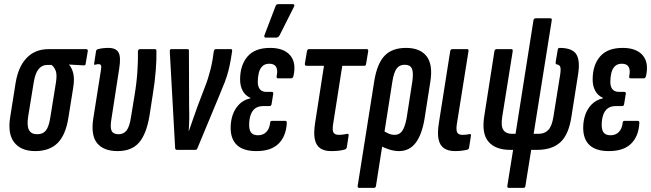

<svg xmlns="http://www.w3.org/2000/svg" viewBox="-20 -729 3167 934"><path d="M151 6Q82 6 49 -36.5Q16 -79 30 -162L56 -326Q69 -405 110 -447.5Q151 -490 217 -490H399Q408 -490 407 -480L397 -421Q397 -410 387 -411L316 -415V-414Q330 -399 336.5 -371.5Q343 -344 336 -302L313 -158Q300 -73 260.5 -33.5Q221 6 151 6ZM161 -76Q189 -76 203.5 -94.5Q218 -113 225 -159L252 -327Q258 -364 251.5 -383Q245 -402 231 -413H209Q184 -413 167.5 -392.5Q151 -372 144 -328L117 -162Q110 -117 121 -96.5Q132 -76 161 -76Z M552 6Q484 6 452.5 -32.5Q421 -71 434 -154L471 -388Q474 -404 471.5 -410.5Q469 -417 459 -417Q455 -417 451 -416Q447 -415 442 -414Q436 -413 438 -420L447 -479Q448 -488 457 -490Q468 -493 481 -494.5Q494 -496 507 -496Q544 -496 556.5 -474Q569 -452 560 -396L522 -150Q515 -109 523 -92.5Q531 -76 557 -76Q581 -76 595.5 -94Q610 -112 617 -158L635 -268Q645 -328 648.5 -384Q652 -440 651 -479Q652 -490 661 -490H734Q741 -490 741 -481Q742 -442 737.5 -384.5Q733 -327 723 -268L707 -165Q692 -76 656 -35Q620 6 552 6Z M841 0Q833 0 832 -8L806 -478Q805 -490 813 -490H892Q900 -490 899 -481L900 -207Q901 -179 900.5 -150Q900 -121 898 -92H899Q909 -122 919.5 -151Q930 -180 940 -209L975 -301Q985 -326 992 -348.5Q999 -371 1004.5 -393Q1010 -415 1014 -439L1020 -479Q1022 -490 1030 -490H1103Q1111 -490 1109 -479L1103 -441Q1098 -412 1091 -384.5Q1084 -357 1073 -328.5Q1062 -300 1048 -267L940 -7Q938 0 930 0Z M1227 6Q1164 6 1133 -23Q1102 -52 1102 -107Q1102 -142 1112.5 -171.5Q1123 -201 1144 -222Q1165 -243 1198 -251V-253Q1173 -264 1160.5 -287.5Q1148 -311 1148 -342Q1148 -412 1184 -454Q1220 -496 1294 -496Q1360 -496 1391 -460.5Q1422 -425 1408 -361Q1405 -348 1397 -348H1332Q1324 -348 1326 -360Q1332 -387 1323.5 -403Q1315 -419 1290 -419Q1269 -419 1256.5 -407Q1244 -395 1239 -374.5Q1234 -354 1234 -331Q1234 -307 1244.5 -294.5Q1255 -282 1276 -282H1302Q1311 -282 1309 -271L1301 -222Q1299 -213 1292 -213H1261Q1236 -213 1221 -201.5Q1206 -190 1199 -169Q1192 -148 1192 -121Q1192 -95 1202.5 -83Q1213 -71 1235 -71Q1260 -71 1275.5 -87Q1291 -103 1294 -131Q1294 -141 1303 -141H1369Q1376 -141 1375 -128Q1371 -65 1334.5 -29.5Q1298 6 1227 6ZM1272 -546Q1267 -546 1266 -550Q1265 -554 1267 -559L1320 -698Q1322 -705 1326 -707Q1330 -709 1336 -709H1405Q1410 -709 1411.5 -705Q1413 -701 1410 -696L1340 -557Q1334 -546 1323 -546Z M1591 6Q1558 6 1538 -7.5Q1518 -21 1511.5 -51Q1505 -81 1513 -132L1556 -409H1471Q1462 -409 1463 -419L1473 -479Q1475 -490 1483 -490H1764Q1773 -490 1771 -479L1761 -419Q1760 -409 1752 -409H1645L1600 -122Q1596 -93 1603 -83Q1610 -73 1629 -73Q1639 -73 1650.5 -74.5Q1662 -76 1669 -78Q1677 -79 1676 -70L1667 -12Q1665 -4 1658 -2Q1646 2 1629 4Q1612 6 1591 6Z M1727 185Q1719 185 1720 175L1801 -337Q1815 -421 1851.5 -458.5Q1888 -496 1955 -496Q2024 -496 2055.5 -455Q2087 -414 2073 -329L2045 -150Q2032 -73 2001.5 -33.5Q1971 6 1921 6Q1899 6 1874.5 -1.5Q1850 -9 1828 -21L1839 -96Q1852 -88 1867.5 -80.5Q1883 -73 1901 -73Q1923 -73 1936.5 -92Q1950 -111 1958 -154L1986 -334Q1992 -377 1983.5 -395.5Q1975 -414 1949 -414Q1923 -414 1909.5 -395.5Q1896 -377 1889 -334L1809 175Q1808 185 1798 185Z M2193 6Q2161 6 2140.5 -7.5Q2120 -21 2113.5 -51Q2107 -81 2115 -131L2170 -480Q2172 -490 2180 -490H2252Q2261 -490 2259 -480L2202 -123Q2198 -93 2205 -83Q2212 -73 2230 -73Q2239 -73 2248 -74Q2257 -75 2265 -77Q2272 -78 2271 -69L2262 -12Q2261 -3 2254 -1Q2242 2 2227 4Q2212 6 2193 6Z M2455 185Q2447 185 2448 175L2476 0H2462Q2390 0 2356 -40Q2322 -80 2336 -166L2385 -479Q2387 -490 2396 -490H2467Q2476 -490 2474 -479L2423 -160Q2416 -116 2428.5 -97Q2441 -78 2471 -78H2488L2575 -630Q2577 -640 2586 -640H2657Q2666 -640 2664 -630L2576 -78H2599Q2630 -78 2647.5 -97Q2665 -116 2672 -160L2705 -366Q2709 -393 2705.5 -403.5Q2702 -414 2687 -416Q2682 -418 2683 -427L2693 -486Q2694 -496 2702 -496Q2764 -496 2783.5 -465Q2803 -434 2792 -366L2760 -163Q2747 -75 2706.5 -37.5Q2666 0 2593 0H2564L2536 175Q2535 185 2526 185Z M2942 6Q2879 6 2848 -23Q2817 -52 2817 -107Q2817 -142 2827.5 -171.5Q2838 -201 2859 -222Q2880 -243 2913 -251V-253Q2888 -264 2875.5 -287.5Q2863 -311 2863 -342Q2863 -412 2899 -454Q2935 -496 3009 -496Q3075 -496 3106 -460.5Q3137 -425 3123 -361Q3120 -348 3112 -348H3047Q3039 -348 3041 -360Q3047 -387 3038.5 -403Q3030 -419 3005 -419Q2984 -419 2971.5 -407Q2959 -395 2954 -374.5Q2949 -354 2949 -331Q2949 -307 2959.5 -294.5Q2970 -282 2991 -282H3017Q3026 -282 3024 -271L3016 -222Q3014 -213 3007 -213H2976Q2951 -213 2936 -201.5Q2921 -190 2914 -169Q2907 -148 2907 -121Q2907 -95 2917.5 -83Q2928 -71 2950 -71Q2975 -71 2990.5 -87Q3006 -103 3009 -131Q3009 -141 3018 -141H3084Q3091 -141 3090 -128Q3086 -65 3049.5 -29.5Q3013 6 2942 6Z"/></svg>

Font: Sofia Sans Extra Condensed SemiBold
Style: Italic
Weight: 600
Italic angle: -9°
Designer: Botio Nikoltchev, Ani Petrova
Foundry: lettersoup
Version: Version 4.101